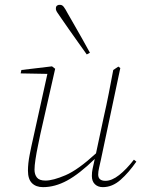

<svg xmlns="http://www.w3.org/2000/svg" viewBox="-20 -757 583 790"><path d="M157 13Q128 13 111.5 -3.5Q95 -20 95 -55Q95 -84 102 -120Q109 -156 116 -186L175 -453L65 -455L68 -469L194 -484L207 -474L146 -205Q142 -185 136 -156.5Q130 -128 126 -101.5Q122 -75 122 -59Q122 -39 132 -26.5Q142 -14 167 -14Q198 -14 249.5 -36Q301 -58 375 -126L407 -276Q418 -324 427.5 -372.5Q437 -421 446 -469L467 -483L475 -477L395 -99Q392 -85 388 -68Q384 -51 384 -39Q384 -13 414 -13Q440 -13 470 -36.5Q500 -60 531 -100L541 -92Q510 -47 476 -17Q442 13 403 13Q383 13 370.5 1Q358 -11 358 -33Q358 -49 361 -62.5Q364 -76 369 -99L370 -103Q306 -41 256 -14Q206 13 157 13ZM350 -540 337 -533Q321 -556 301 -583.5Q281 -611 263.5 -636.5Q246 -662 234 -679Q222 -696 215.5 -706Q209 -716 210 -723Q210 -731 215.5 -734.5Q221 -738 228 -737Q236 -737 242.5 -728.5Q249 -720 259 -701Q270 -682 286 -654Q302 -626 319 -596Q336 -566 350 -540Z"/></svg>

Font: Source Serif Pro ExtraLight
Style: Italic
Weight: 200
Italic angle: -12°
Designer: Frank Grießhammer
Foundry: Adobe Systems Incorporated
Version: Version 3.001;hotconv 1.0.111;makeotfexe 2.5.65597